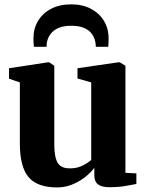

<svg xmlns="http://www.w3.org/2000/svg" viewBox="-20 -830 658 861"><path d="M470.5 9.5Q436.5 9.5 419.8 -3Q403 -15.5 403 -44.5V-77.5Q387 -55.5 360.8 -35.2Q334.5 -15 302.8 -2.2Q271 10.5 236.5 10.5Q147 10.5 108 -35.8Q69 -82 69 -187.5V-460.5L20.5 -477V-524L194.5 -550.5H201L223.5 -535V-186.5Q223.5 -146 229.8 -121.5Q236 -97 251.2 -86Q266.5 -75 292.5 -75Q316.5 -75 334.8 -81.2Q353 -87.5 366.5 -96.2Q380 -105 389 -112.5V-460.5L327.5 -478V-524L509.5 -550.5H517.5L542.5 -535V-55L591.5 -52.5V-5Q573.5 -1.5 542.2 4Q511 9.5 470.5 9.5ZM299.5 -810.5Q349.5 -810.5 387 -791Q424.5 -771.5 445.8 -737Q467 -702.5 467 -657.5Q467 -648 466.5 -637.8Q466 -627.5 465.5 -620H409.5Q409.5 -624.5 409.2 -630Q409 -635.5 407.5 -641.5Q404 -661.5 391.8 -678.2Q379.5 -695 356.8 -704.8Q334 -714.5 299.5 -714.5Q265 -714.5 242.2 -704.5Q219.5 -694.5 207 -678Q194.5 -661.5 190.5 -641Q189.5 -635.5 189.2 -630Q189 -624.5 189 -620H132Q131 -627.5 130.5 -637.8Q130 -648 130 -658.5Q130 -702.5 151 -737Q172 -771.5 210 -791Q248 -810.5 299.5 -810.5Z"/></svg>

Font: Merriweather 60pt ExtraBold
Style: Regular
Weight: 800
Version: Version 2.100